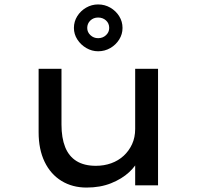

<svg xmlns="http://www.w3.org/2000/svg" viewBox="-20 -835 886 865"><path d="M370 10Q306 10 257 -20Q208 -50 181 -106Q154 -162 154 -239V-525H257V-274Q257 -214 273.5 -172.5Q290 -131 324.5 -109.5Q359 -88 412 -88Q449 -88 481 -99.5Q513 -111 537 -133Q561 -155 575 -185.5Q589 -216 589 -254V-525H692V0H589V-110L607 -122Q594 -89 561.5 -59Q529 -29 480.5 -9.5Q432 10 370 10ZM422 -604Q394 -604 369 -618.5Q344 -633 328.5 -657Q313 -681 313 -709Q313 -738 328 -762Q343 -786 368 -800.5Q393 -815 422 -815Q452 -815 477 -800.5Q502 -786 517 -762Q532 -738 532 -709Q532 -681 517 -657Q502 -633 477 -618.5Q452 -604 422 -604ZM422 -663Q443 -663 457.5 -676.5Q472 -690 472 -709Q472 -730 457.5 -743Q443 -756 422 -756Q401 -756 387 -742.5Q373 -729 373 -709Q373 -690 387.5 -676.5Q402 -663 422 -663Z"/></svg>

Font: Lexend Mega
Style: Regular
Weight: 400
Designer: Bonnie Shaver-Troup, Thomas Jockin
Foundry: Lexend
Version: Version 1.007